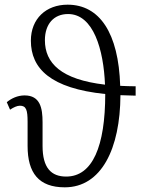

<svg xmlns="http://www.w3.org/2000/svg" viewBox="-20 -791 664 821"><path d="M257 10C414 10 494 -156 495 -384C516 -383 537 -383 560 -382V-422C537 -422 515 -423 494 -424C487 -650 406 -771 269 -771C177 -771 112 -711 112 -617C112 -498 196 -413 430 -389C430 -166 376 -36 263 -36C199 -36 162 -73 162 -167V-268C162 -329 152 -383 85 -383C55 -383 28 -370 9 -354L23 -322C38 -332 53 -339 65 -339C92 -339 98 -321 98 -270V-167C98 -51 146 10 257 10ZM172 -619C172 -688 210 -731 271 -731C380 -731 423 -578 429 -429C241 -451 172 -521 172 -619Z"/></svg>

Font: Noto Serif Light
Style: Regular
Weight: 300
Designer: Monotype Design Team
Foundry: Monotype Imaging Inc.
Version: Version 2.013